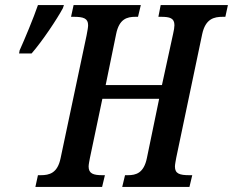

<svg xmlns="http://www.w3.org/2000/svg" viewBox="-20 -734 915 754"><path d="M119 0H381L392 -46H382C347 -46 328 -52 328 -80C328 -88 331 -102 333 -113L382 -346H605L557 -114C545 -54 514 -46 482 -46H471L460 0H724L735 -46H724C685 -46 667 -52 667 -80C667 -88 670 -102 672 -114L774 -600C787 -660 820 -668 855 -668H865L875 -714H611L602 -668H612C647 -668 665 -663 665 -635C665 -627 663 -615 660 -602L616 -400H395L436 -600C448 -660 479 -668 512 -668H522L533 -714H269L259 -668H269C308 -668 326 -662 326 -635C326 -627 324 -616 320 -595L218 -113C206 -54 174 -46 140 -46H129ZM55 -524H104C146 -572 204 -659 227 -702L231 -714H129C112 -664 76 -578 57 -536Z"/></svg>

Font: Noto Serif Condensed Semi
Style: Italic
Weight: 600
Width: 3
Italic angle: -12°
Designer: Monotype Design Team
Foundry: Monotype Imaging Inc.
Version: Version 1.901